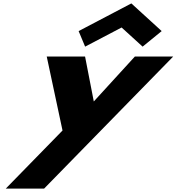

<svg xmlns="http://www.w3.org/2000/svg" viewBox="-20 -844 1034 1124"><path d="M440.3 -662 478.3 -571 691.9 -683 814.9 -571 926.5 -662 748.9 -824ZM769.5 -513 529.1 -250 478 -513H253.6L346 -80L13.9 260H238.3L993.9 -513Z"/></svg>

Font: Hussar
Style: BdWideOblFour
Weight: 700
Foundry: Cannot Into Space Fonts
Version: Version 2.00